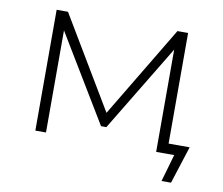

<svg xmlns="http://www.w3.org/2000/svg" viewBox="-73 -610 951 817"><g transform="rotate(10 403.0 -202.0)"><path d="M154 0V-441L380 -67H403L630 -442V0H708L674 118H715L767 -44H676V-522H630L393 -127L157 -522H108V0Z"/></g></svg>

Font: Montserrat Light
Style: Regular
Weight: 300
Designer: Julieta Ulanovsky
Foundry: Julieta Ulanovsky
Version: Version 7.200